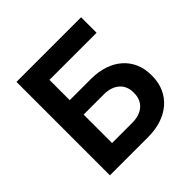

<svg xmlns="http://www.w3.org/2000/svg" viewBox="-179 -858 1017 1017"><g transform="rotate(-45 329.0 -350.0)"><path d="M84 0H371C518 0 615 -85 615 -214V-221C615 -349 519 -432 375 -432H215V-584H568V-700H84ZM213 -113V-326H365C436 -326 483 -287 483 -223V-217C483 -152 437 -113 365 -113Z"/></g></svg>

Font: Fixel Display SemiBold
Style: Regular
Weight: 600
Designer: AlfaBravo + MacPaw
Foundry: Kyrylo Tkachov, Marchela Mozhyna, Serhii Makarenko, Maria Weinstein, Zakhar Kryvoshyya
Version: Version 1.211